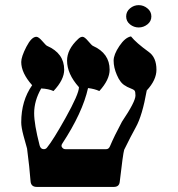

<svg xmlns="http://www.w3.org/2000/svg" viewBox="-20 -735 699 755"><path d="M564.9 -530.8Q595.2 -509.3 595.2 -460.9Q595.2 -420.4 557.1 -379.4Q539.6 -280.3 514.2 -234.9Q495.1 -200.7 468.3 -146Q463.4 -129.4 450.7 -19Q448.2 0 427.7 0H124.5Q101.6 0 100.1 -22.9Q96.2 -76.2 86.4 -150.9Q84 -159.7 72.3 -201.7Q63.5 -234.9 63.5 -253.9Q63.5 -338.9 106.4 -399.9Q63.5 -448.2 63.5 -491.2Q63.5 -511.7 83.7 -551Q104 -590.3 123 -590.3Q131.8 -590.3 146.5 -573.2Q161.1 -556.2 165 -554.7Q232.4 -525.4 232.4 -460.9Q232.4 -421.4 190.4 -377Q171.4 -385.7 142.1 -387.2Q114.3 -338.9 114.3 -289.6Q114.3 -246.6 135.7 -163.6Q139.6 -148.4 152.3 -148.4Q160.2 -148.4 165 -154.8Q189 -184.1 237.3 -270.5Q290.5 -365.7 290.5 -392.1Q243.7 -444.3 243.7 -496.6Q243.7 -541 287.1 -581.5Q295.9 -590.3 304.7 -590.3Q312.5 -590.3 326.9 -573.2Q341.3 -556.2 345.2 -554.7Q411.1 -525.4 411.1 -460.9Q411.1 -421.4 370.6 -377Q351.6 -385.7 326.2 -388.7Q304.7 -292 224.6 -169.9Q219.7 -162.1 223.6 -156.2Q228.5 -148.4 237.3 -148.4H397.5Q407.7 -148.4 412.6 -160.2Q429.2 -199.7 459.5 -256.3Q512.7 -335 512.7 -359.4Q512.7 -374.5 509 -378.9Q505.4 -383.3 488.8 -389.6Q478.5 -393.6 473.6 -397.5Q453.1 -407.7 439.5 -440.4Q426.8 -469.7 426.8 -496.6Q426.8 -520.5 449.5 -554.2Q472.2 -587.9 495.1 -591.8Q515.6 -566.4 564.9 -530.8ZM491.2 -702.1Q506.3 -714.8 525.4 -714.8Q544.4 -714.8 559.8 -702.1Q575.2 -689.5 575.2 -670.4Q575.2 -651.4 559.8 -639.2Q544.4 -627 525.4 -627Q506.3 -627 491.2 -639.2Q476.1 -651.4 476.1 -670.4Q476.1 -689.5 491.2 -702.1Z"/></svg>

Font: Accordance
Style: Bold-Italic
Weight: 700
Italic angle: -11°
Version: Version 1.2 (build January 31, 2020) Miklal Software Solutio